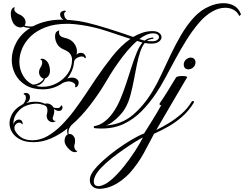

<svg xmlns="http://www.w3.org/2000/svg" viewBox="-20 -801 1539 1210"><path d="M452 158Q434 158 414.5 138.5Q395 119 389 101Q388 96 387.5 92.5Q387 89 387 85Q387 71 392.5 60.5Q398 50 407 46Q403 37 403 26Q403 22 403.5 18.5Q404 15 405 11Q407 7 407 7Q357 47 302 71Q247 95 190 95Q140 95 106.5 77.5Q73 60 56.5 33Q40 6 40 -24Q40 -46 49 -67Q67 -112 114 -138H113Q127 -144 132.5 -153.5Q138 -163 141 -171Q142 -175 142.5 -178.5Q143 -182 143 -186Q143 -202 133 -205Q129 -206 129 -209Q129 -215 143 -215Q156 -215 162.5 -207.5Q169 -200 169 -189Q169 -177 162 -166Q161 -163 156 -159.5Q151 -156 145 -151Q172 -160 204 -160Q237 -160 263 -147Q266 -148 269 -148.5Q272 -149 276 -149Q287 -149 298 -143Q309 -137 316 -125Q324 -120 340 -120Q358 -120 361 -130Q363 -136 367 -136.5Q371 -137 372 -133Q374 -127 374 -124Q374 -117 369 -109.5Q364 -102 349 -102Q342 -102 333.5 -106Q325 -110 320 -114Q322 -106 322 -100Q322 -85 314 -64Q313 -62 312.5 -60Q312 -58 312 -56Q312 -49 317 -43.5Q322 -38 332 -39Q323 -31 311 -31Q297 -31 285.5 -42Q274 -53 274 -72Q274 -79 277 -88Q278 -93 278.5 -97Q279 -101 279 -105Q279 -114 276 -122.5Q273 -131 265 -135Q263 -136 260.5 -137Q258 -138 256 -139Q254 -139 253 -140H252Q224 -150 197 -147Q136 -141 102 -107Q68 -73 65 -32Q64 -22 65 -13Q65 -20 68 -26Q73 -37 83 -43Q93 -49 103 -47Q114 -46 119 -36.5Q124 -27 123 -20.5Q122 -14 116 -22Q110 -28 102 -28Q91 -28 81 -19Q71 -10 71 5Q71 12 72 16Q84 44 111.5 63.5Q139 83 184 83Q233 83 279 57Q325 31 367.5 -12Q410 -55 448.5 -106.5Q487 -158 521 -209.5Q555 -261 584 -304Q634 -378 688 -446Q742 -514 802 -556Q733 -579 654 -605Q575 -631 496 -643Q471 -647 448 -649Q425 -651 403 -651Q325 -651 268 -629.5Q211 -608 174.5 -573Q138 -538 120 -496Q102 -454 102 -412Q102 -366 124 -326.5Q146 -287 186 -268Q197 -267 212 -272Q227 -277 239.5 -286.5Q252 -296 256 -306Q243 -308 234.5 -320Q226 -332 226 -345Q226 -359 231 -368Q236 -377 240 -384Q242 -389 244 -394.5Q246 -400 246 -406Q246 -413 243.5 -419Q241 -425 233 -427Q238 -431 245 -431Q256 -431 264.5 -424.5Q273 -418 277 -413Q287 -401 291 -384.5Q295 -368 295 -355Q295 -336 285.5 -323Q276 -310 264 -307Q258 -289 241 -275Q224 -261 204 -261Q215 -257 226.5 -255.5Q238 -254 249 -254Q294 -254 336.5 -276Q379 -298 406.5 -336.5Q434 -375 434 -425V-427Q434 -442 424 -459Q414 -476 382 -489Q353 -501 340 -524Q327 -547 327 -571Q327 -594 338.5 -602.5Q350 -611 354 -608Q353 -605 352.5 -602.5Q352 -600 352 -597Q352 -570 386 -563Q426 -555 445.5 -530Q465 -505 465 -477Q465 -467 462 -456Q473 -468 489 -468Q503 -468 511.5 -459.5Q520 -451 521 -441Q521 -434 517 -434Q515 -434 510 -440Q508 -445 495 -445Q482 -445 466 -436.5Q450 -428 447 -412Q444 -380 432.5 -353.5Q421 -327 404 -306Q421 -312 433 -312Q452 -312 464 -302.5Q476 -293 476 -279Q476 -269 469 -259Q463 -251 458 -251Q451 -251 454 -259Q458 -270 443.5 -279Q429 -288 413 -288Q406 -288 396 -285.5Q386 -283 375 -278Q320 -238 249 -238Q185 -238 141.5 -264.5Q98 -291 76 -333.5Q54 -376 54 -424Q54 -479 83 -533.5Q112 -588 171 -625Q146 -625 127 -633Q119 -628 109 -628Q98 -628 86 -634Q74 -640 65 -653Q58 -664 53 -680.5Q48 -697 48 -713Q48 -738 59 -749Q64 -754 68 -754.5Q72 -755 74 -754Q70 -749 70 -743Q70 -733 78.5 -725Q87 -717 95 -713Q103 -710 111.5 -705.5Q120 -701 130 -690Q141 -677 141 -661Q141 -648 134 -640Q141 -638 150.5 -636Q160 -634 170 -634Q175 -634 180 -634.5Q185 -635 189 -636Q227 -656 274.5 -667Q322 -678 380 -677Q359 -690 359 -709Q359 -723 369 -728.5Q379 -734 387 -734Q393 -734 395 -731.5Q397 -729 390 -725Q384 -722 384 -711Q384 -703 389 -691Q391 -687 395 -683Q399 -679 404 -676Q421 -675 437.5 -673Q454 -671 471 -669Q524 -661 586.5 -643Q649 -625 710.5 -605Q772 -585 819 -568Q848 -585 878.5 -595Q909 -605 941 -605Q969 -605 983.5 -593Q998 -581 998 -567Q998 -551 981.5 -538.5Q965 -526 931 -526Q923 -526 913 -527Q903 -528 892 -530Q875 -509 863 -472.5Q851 -436 842 -391Q833 -346 824 -298.5Q815 -251 803.5 -206.5Q792 -162 774 -128Q760 -101 736 -75Q712 -49 687 -31Q662 -13 645 -10Q744 -16 814.5 -74.5Q885 -133 940 -224Q969 -271 997 -331.5Q1025 -392 1056 -457Q1087 -522 1122.5 -582.5Q1158 -643 1201 -690Q1244 -737 1297 -760Q1344 -781 1389 -781Q1426 -781 1455.5 -764.5Q1485 -748 1499 -710L1488 -700Q1476 -726 1452.5 -739Q1429 -752 1399 -752Q1359 -752 1317 -728Q1273 -703 1233 -656Q1193 -609 1156 -550Q1119 -491 1085.5 -429Q1052 -367 1021.5 -310Q991 -253 963 -212Q922 -151 872.5 -100.5Q823 -50 761 -20.5Q699 9 619 9Q609 9 599.5 8.5Q590 8 579 7Q571 7 571 0Q571 -7 578 -7Q608 -12 637 -33.5Q666 -55 689 -87Q717 -125 738 -175Q759 -225 776.5 -278.5Q794 -332 810 -382Q826 -432 842.5 -471.5Q859 -511 878 -533L873 -534L844 -543Q812 -516 781 -479Q750 -442 723 -403.5Q696 -365 675 -331Q654 -297 642 -276Q602 -209 548 -138.5Q494 -68 430 -12Q426 -8 422 -1.5Q418 5 415 11Q414 16 412.5 22Q411 28 411 33Q411 38 413 44Q427 41 438 51Q449 61 452 74Q453 78 453 81.5Q453 85 453 88Q453 95 452 101Q451 107 449 112Q448 115 448 121Q448 131 453 140.5Q458 150 468 150Q467 151 464 154.5Q461 158 452 158ZM945 -541Q962 -542 972 -550Q982 -558 982 -568Q982 -577 972.5 -584Q963 -591 941 -591Q921 -590 900 -580.5Q879 -571 858 -555Q868 -552 876 -549.5Q884 -547 891 -545Q905 -556 919.5 -560Q934 -564 945 -565L947 -557Q939 -556 928 -553.5Q917 -551 906 -543Q914 -542 924 -541.5Q934 -541 945 -541ZM1167 -364Q1153 -364 1145.5 -372.5Q1138 -381 1138 -393Q1138 -413 1152 -425.5Q1166 -438 1182 -438Q1196 -438 1204 -429.5Q1212 -421 1212 -408Q1212 -389 1198 -376.5Q1184 -364 1167 -364ZM611 389Q582 390 564 374.5Q546 359 546 334Q546 321 551 307Q556 293 567 278Q590 247 629.5 211Q669 175 716 141Q763 107 808.5 80Q854 53 888 40Q907 10 937 -38Q967 -86 998 -141Q994 -138 991 -138Q987 -138 986 -142Q985 -146 986 -149Q1015 -191 1040 -232Q1065 -273 1090 -314Q1094 -318 1105 -320Q1116 -322 1128 -322Q1141 -322 1151 -320Q1161 -318 1159 -313Q1159 -313 1145.5 -290.5Q1132 -268 1110.5 -231Q1089 -194 1063 -150Q1037 -106 1011.5 -62Q986 -18 965 18Q1003 0 1044.5 -25.5Q1086 -51 1124 -84Q1162 -117 1187 -159Q1192 -165 1196 -165Q1201 -165 1202 -161Q1203 -157 1201 -153Q1168 -100 1125.5 -63.5Q1083 -27 1038 -2Q993 23 951 42Q923 96 887 162.5Q851 229 798 289Q778 311 749 333.5Q720 356 685 371.5Q650 387 611 389ZM601 372Q616 372 638 361.5Q660 351 686 328Q724 294 762 246.5Q800 199 831.5 150Q863 101 881 65Q866 72 834 91.5Q802 111 763 138Q724 165 685 195.5Q646 226 617 257Q593 282 582 304Q571 326 571 342Q571 372 601 372Z"/></svg>

Font: Fleur De Leah
Style: Regular
Weight: 400
Designer: Robert E. Leuschke
Foundry: Robert E. Leuschke
Version: Version 1.010; ttfautohint (v1.8.3)